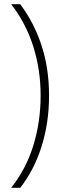

<svg xmlns="http://www.w3.org/2000/svg" viewBox="-20 -734 291 912"><path d="M213 -280Q213 -150 177 -37Q141 76 76 158H33Q104 69 138.5 -43.5Q173 -156 173 -280Q173 -403 138 -513.5Q103 -624 33 -714H76Q141 -628 177 -519Q213 -410 213 -280Z"/></svg>

Font: Noto Sans Disp ExtLt
Style: Regular
Weight: 200
Designer: Monotype Design Team
Foundry: Monotype Imaging Inc.
Version: Version 2.000;GOOG;noto-source:20170915:90ef993387c0